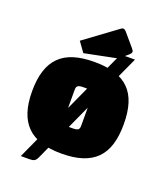

<svg xmlns="http://www.w3.org/2000/svg" viewBox="-152 -840 894 1044"><g transform="rotate(20 295.0 -318.0)"><path d="M295 15Q227 15 177 -1Q127 -17 94.5 -49.5Q62 -82 46 -132Q30 -182 30 -250Q30 -319 46 -369Q62 -419 94.5 -451.5Q127 -484 177 -499.5Q227 -515 295 -515Q364 -515 414 -499.5Q464 -484 496.5 -451.5Q529 -419 544.5 -369Q560 -319 560 -250Q560 -182 544.5 -132Q529 -82 496.5 -49.5Q464 -17 414 -1Q364 15 295 15ZM245 -135H306Q329 -135 337 -141Q345 -147 345 -163V-365H284Q262 -365 253.5 -359Q245 -353 245 -337ZM187 78Q180 93 170.5 98Q161 103 144 103H93L403 -577Q410 -592 419.5 -597Q429 -602 446 -602H497ZM221 -539 180 -596 369 -735Q374 -739 380 -739Q388 -739 398 -728L461 -654Q470 -644 470 -637Q470 -629 459 -619L421 -586Q415 -581 409.5 -578.5Q404 -576 395 -574Z"/></g></svg>

Font: Changa ExtraBold
Style: Regular
Weight: 800
Designer: Eduardo Rodriguez Tunni
Foundry: Eduardo Rodriguez Tunni
Version: Version 3.002; ttfautohint (v1.8.2)